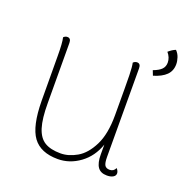

<svg xmlns="http://www.w3.org/2000/svg" viewBox="-116 -731 829 852"><g transform="rotate(20 298.0 -305.5)"><path d="M515 -18Q515 -7 504 -0.5Q493 6 475 6Q445 6 431.5 -13.5Q418 -33 418 -73V-119Q397 -58 349 -23Q301 12 245 12Q164 12 127.5 -37.5Q91 -87 90 -207L89 -417Q89 -480 83 -504Q91 -512 101 -512Q118 -512 118 -490L119 -206Q119 -133 132 -91.5Q145 -50 173 -33Q201 -16 248 -16Q286 -16 325 -38.5Q364 -61 391 -115Q418 -169 418 -257Q418 -407 417 -447Q416 -487 412 -504Q420 -512 430 -512Q447 -512 447 -490L448 -72Q448 -44 454.5 -33Q461 -22 478 -22Q497 -22 505 -40Q515 -29 515 -18ZM507 -503Q534 -513 546 -525.5Q558 -538 558 -557Q558 -581 540 -602Q557 -617 573 -623Q585 -611 590.5 -594.5Q596 -578 596 -563Q596 -532 576 -512Q556 -492 516 -480Z"/></g></svg>

Font: Arima Madurai Thin
Style: Regular
Weight: 250
Designer: Joana Correia and Natanael Gama
Foundry: NDISCOVER
Version: Version 1.019; ttfautohint (v1.5) -l 7 -r 28 -G 50 -x 13 -D 